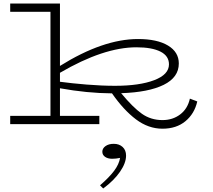

<svg xmlns="http://www.w3.org/2000/svg" viewBox="-20 -706 1209 1092"><path d="M1102 -129Q1086 -59 1034.5 -16.5Q983 26 904 26Q824 26 753.5 -27Q683 -80 617 -175Q475 -176 321 -204V-47H545V0H38V-47H267V-639H38V-686H321V-331Q566 -484 765 -484Q874 -484 935.5 -447Q997 -410 997 -345Q997 -266 911 -223.5Q825 -181 669 -176Q736 -95 787 -59Q838 -23 904 -23Q962 -23 1004.5 -55Q1047 -87 1060 -145ZM321 -241Q387 -232 473 -225Q559 -218 634 -218Q773 -218 857 -250Q941 -282 941 -340Q941 -388 892.5 -412.5Q844 -437 756 -437Q569 -437 321 -292ZM567 366 549 348Q602 302 629.5 265Q657 228 663 192Q640 197 618 197Q593 197 577.5 186Q562 175 562 157Q562 138 580 125Q598 112 627 112Q658 112 677.5 130Q697 148 697 179Q697 221 662.5 271Q628 321 567 366Z"/></svg>

Font: BioRhyme Expanded Light
Style: Regular
Weight: 300
Width: 7
Designer: Aoife Mooney
Foundry: Aoife Mooney Type
Version: Version 1.000